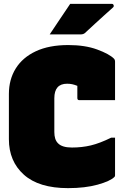

<svg xmlns="http://www.w3.org/2000/svg" viewBox="-20 -953 640 993"><path d="M332 20Q181 20 103.5 -49.5Q26 -119 26 -233V-467Q26 -542 61.5 -599Q97 -656 165.5 -688Q234 -720 333 -720Q420 -720 482.5 -697Q545 -674 569 -650Q575 -644 575 -634V-435H390Q380 -435 380 -446V-509Q365 -515 353 -517.5Q341 -520 327 -520Q261 -520 261 -445V-270Q261 -251 265.5 -236.5Q270 -222 280 -212Q301 -190 352 -190Q404 -190 450 -201Q496 -212 555 -241H575V-46Q575 -41 572 -38Q550 -16 485 2Q420 20 332 20ZM343 -933H559Q565 -933 567.5 -926.5Q570 -920 565 -915Q538 -891 516 -871Q494 -851 471.5 -830.5Q449 -810 419 -782Q411 -775 396 -775H237Q264 -815 289.5 -853.5Q315 -892 343 -933Z"/></svg>

Font: Recursive Mn Lnr St XBk
Style: Regular
Weight: 1000
Monospace: yes
Version: Version 1.079;hotconv 1.0.112;makeotfexe 2.5.65598; ttfautoh